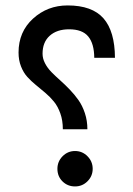

<svg xmlns="http://www.w3.org/2000/svg" viewBox="-20 -687 491 707"><path d="M191.4 -65.4Q191.4 -92.3 210.4 -111.6Q229.5 -130.9 256.3 -130.9Q283.2 -130.9 302.2 -111.6Q321.3 -92.3 321.3 -65.4Q321.3 -38.6 302.2 -19.5Q283.2 -0.5 256.3 -0.5Q229 -0.5 210.2 -19Q191.4 -37.6 191.4 -65.4ZM48.3 -493.7Q48.3 -569.8 101.6 -618.4Q154.8 -667 229 -667Q319.3 -667 361.1 -619.4Q402.8 -571.8 403.3 -474.1H327.1Q326.7 -526.4 304.9 -552.7Q283.2 -579.1 234.4 -579.1Q189.5 -579.1 163.1 -555.4Q136.7 -531.7 136.7 -489.3Q136.7 -471.2 145.8 -453.9Q154.8 -436.5 169.4 -421.6Q184.1 -406.7 201.7 -391.1Q219.2 -375.5 236.8 -357.2Q254.4 -338.9 268.8 -318.6Q283.2 -298.3 292.5 -270.5Q301.8 -242.7 301.8 -210.9H211.4Q211.4 -243.7 202.1 -269.5Q192.9 -295.4 178.7 -312.7Q164.6 -330.1 147 -345Q129.4 -359.9 112.1 -374Q94.7 -388.2 80.6 -403.8Q66.4 -419.4 57.4 -442.4Q48.3 -465.3 48.3 -493.7Z"/></svg>

Font: Vazir FD-WOL
Style: FD-WOL
Weight: 400
Foundry: Based on Dejavu fonts, by Saber Rastikerdar
Version: Version 26.0.0